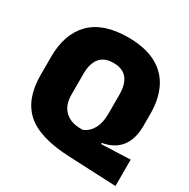

<svg xmlns="http://www.w3.org/2000/svg" viewBox="-155 -797 956 970"><g transform="rotate(30 323.5 -312.5)"><path d="M642 -124.5V29.5L362.5 17Q186.5 9 110.2 -60.2Q34 -129.5 34 -267.5V-372.5Q34 -507 106.5 -580.2Q179 -653.5 323.5 -653.5Q419.5 -653.5 483.8 -620.8Q548 -588 580.2 -525.5Q612.5 -463 612.5 -373.5V-303.5Q612.5 -264 603 -233Q593.5 -202 575.5 -179.8Q557.5 -157.5 531.5 -143.8Q505.5 -130 473 -124.5V-118ZM337 -134 355.5 -133.5Q372 -139.5 385.2 -151Q398.5 -162.5 408.2 -179.2Q418 -196 423.2 -218.8Q428.5 -241.5 428.5 -270V-380.5Q428.5 -440.5 402.8 -472.5Q377 -504.5 323.5 -504.5Q270 -504.5 244.2 -472.5Q218.5 -440.5 218.5 -380.5V-260Q218.5 -199.5 251 -167.5Q283.5 -135.5 337 -134Z"/></g></svg>

Font: Anek Devanagari Medium ExtraBold
Style: Regular
Weight: 800
Version: Version 1.003